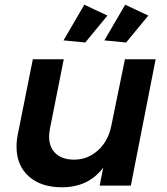

<svg xmlns="http://www.w3.org/2000/svg" viewBox="-20 -786 708 813"><path d="M50 -165Q50 -192 56 -220L119 -535H250L191 -239Q188 -223 188 -207Q188 -162 216 -136Q244 -110 294 -110Q351 -110 394.5 -149Q438 -188 451 -252L509 -535H639L534 0H402L417 -76Q354 7 243 7Q153 7 101.5 -39.5Q50 -86 50 -165ZM337 -766 435 -720 341 -606 249 -615ZM510 -766 608 -720 514 -606 422 -615Z"/></svg>

Font: Gontserrat Medium
Style: Italic
Weight: 500
Italic angle: -11.3°
Designer: Julieta Ulanovsky
Foundry: Julieta Ulanovsky
Version: Version 6.001